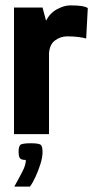

<svg xmlns="http://www.w3.org/2000/svg" viewBox="-20 -498 352 713"><path d="M32 0V-470H138L151 -421Q165 -449 191.5 -463.5Q218 -478 241 -478Q269 -478 284 -475.5Q299 -473 306 -468L300 -355Q290 -358 271.5 -360.5Q253 -363 230 -363Q205 -363 184.5 -348Q164 -333 162 -299V0ZM33 195Q52 161 64 137.5Q76 114 76 96Q57 96 53 88Q49 80 49 67Q49 47 55 40.5Q61 34 95 34Q126 34 132 40.5Q138 47 138 67Q138 86 130 111.5Q122 137 111.5 159.5Q101 182 91 195Z"/></svg>

Font: Smooch Sans Thin ExtraBold
Style: Regular
Weight: 800
Version: Version 1.010